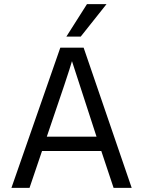

<svg xmlns="http://www.w3.org/2000/svg" viewBox="-20 -903 688 923"><path d="M368 -727H299L398 -883H492ZM122 0H35L270 -674H382L613 0H526L467 -177H182ZM326 -609Q312 -558 205 -246H444Z"/></svg>

Font: Hind Jalandhar
Style: Regular
Weight: 400
Designer: Namrata Goyal
Foundry: Indian Type Foundry
Version: Version 0.702;PS 1.0;hotconv 1.0.81;makeotf.lib2.5.63406